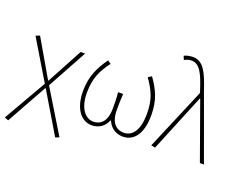

<svg xmlns="http://www.w3.org/2000/svg" viewBox="-148 -1094 2004 1592"><g transform="rotate(20 853.5 -298.0)"><path d="M45 211 243 -145H247L460 211L493 198L264 -178L455 -527H416L247 -213H243L53 -540L18 -526L227 -178L11 198Z M709 13C766 13 819 -18 843 -79H847C872 -18 924 13 983 13C1075 13 1146 -62 1146 -234C1146 -368 1105 -450 1041 -540L1010 -521C1075 -428 1108 -359 1108 -234C1108 -85 1054 -20 979 -20C923 -20 862 -55 862 -177C862 -217 862 -267 866 -320H822C827 -267 827 -217 827 -177C827 -55 767 -20 711 -20C641 -20 580 -90 580 -228C580 -356 617 -432 683 -519L654 -540C592 -453 545 -363 545 -232C545 -65 622 13 709 13Z M1267 7 1476 -502H1480L1660 0H1696L1487 -574C1438 -722 1398 -807 1307 -807C1274 -807 1247 -799 1229 -790L1243 -757C1258 -766 1278 -775 1304 -775C1377 -775 1410 -705 1453 -574L1462 -546L1231 0Z"/></g></svg>

Font: Noto Sans JP Thin
Style: Regular
Weight: 100
Designer: Ryoko NISHIZUKA 西塚涼子 (kana, bopomofo & ideographs); Paul D. Hunt (Latin, Greek & Cyrillic); Sandoll Communications 산돌커뮤니
Foundry: Adobe
Version: Version 2.004;hotconv 1.0.118;makeotfexe 2.5.65603